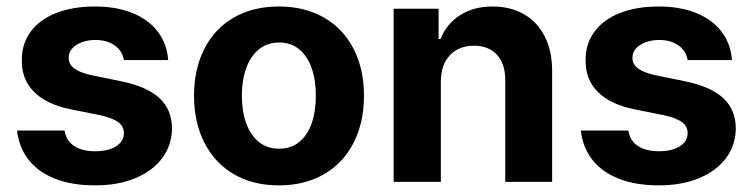

<svg xmlns="http://www.w3.org/2000/svg" viewBox="-20 -557 2306 588"><path d="M272.5 -434.6Q249 -434.6 230.2 -427.5Q211.4 -420.4 200.7 -408Q189.9 -395.5 190.4 -379.9Q189 -342.3 258.8 -327.1L353.5 -307.6Q430.7 -291.5 468.5 -256.3Q506.3 -221.2 506.8 -164.1Q506.3 -112.3 476.8 -72.8Q447.3 -33.2 394 -11.2Q340.8 10.7 271.5 10.7Q200.7 10.7 148.9 -9.5Q97.2 -29.8 67.6 -67.6Q38.1 -105.5 32.2 -157.2H177.7Q182.6 -126 207 -109.9Q231.4 -93.8 271.5 -93.8Q311 -93.8 335.2 -108.9Q359.4 -124 359.4 -149.4Q359.4 -169.9 342 -182.9Q324.7 -195.8 287.1 -204.1L199.2 -221.7Q124 -236.3 85 -274.9Q45.9 -313.5 46.9 -372.1Q46.4 -422.4 73.7 -459.7Q101.1 -497.1 151.9 -517.1Q202.6 -537.1 270.5 -537.1Q336.4 -537.1 385.7 -517.1Q435.1 -497.1 463.1 -460.2Q491.2 -423.3 495.1 -373H359.4Q355 -400.9 331.5 -417.7Q308.1 -434.6 272.5 -434.6Z M574.2 -263.7Q574.2 -345.2 605.7 -407.2Q637.2 -469.2 696 -503.2Q754.9 -537.1 834 -537.1Q913.1 -537.1 972.2 -503.2Q1031.2 -469.2 1063 -407.2Q1094.7 -345.2 1094.7 -263.7Q1094.7 -182.1 1063 -119.9Q1031.2 -57.6 972.2 -23.4Q913.1 10.7 834 10.7Q754.9 10.7 696.3 -23.4Q637.7 -57.6 606 -119.9Q574.2 -182.1 574.2 -263.7ZM947.3 -263.7Q947.3 -311 934.6 -347.9Q921.9 -384.8 896.5 -405.8Q871.1 -426.8 835 -426.8Q798.3 -426.8 772.7 -405.8Q747.1 -384.8 733.9 -347.9Q720.7 -311 720.7 -263.7Q720.7 -216.8 733.9 -179.9Q747.1 -143.1 772.7 -122.3Q798.3 -101.6 835 -101.6Q871.1 -101.6 896.5 -122.3Q921.9 -143.1 934.6 -179.7Q947.3 -216.3 947.3 -263.7Z M1330.1 0H1185.5V-530.3H1323.2V-437.5H1329.1Q1347.7 -484.4 1389.2 -510.7Q1430.7 -537.1 1488.3 -537.1Q1543.5 -537.1 1585 -513.2Q1626.5 -489.3 1648.9 -444.1Q1671.4 -398.9 1670.9 -337.9V0H1527.3V-312.5Q1527.3 -361.3 1502 -389.2Q1476.6 -417 1431.6 -417Q1385.3 -417 1357.7 -387.7Q1330.1 -358.4 1330.1 -306.6Z M1999 -434.6Q1975.6 -434.6 1956.8 -427.5Q1938 -420.4 1927.2 -408Q1916.5 -395.5 1917 -379.9Q1915.5 -342.3 1985.4 -327.1L2080.1 -307.6Q2157.2 -291.5 2195.1 -256.3Q2232.9 -221.2 2233.4 -164.1Q2232.9 -112.3 2203.4 -72.8Q2173.8 -33.2 2120.6 -11.2Q2067.4 10.7 1998 10.7Q1927.2 10.7 1875.5 -9.5Q1823.7 -29.8 1794.2 -67.6Q1764.6 -105.5 1758.8 -157.2H1904.3Q1909.2 -126 1933.6 -109.9Q1958 -93.8 1998 -93.8Q2037.6 -93.8 2061.8 -108.9Q2085.9 -124 2085.9 -149.4Q2085.9 -169.9 2068.6 -182.9Q2051.3 -195.8 2013.7 -204.1L1925.8 -221.7Q1850.6 -236.3 1811.5 -274.9Q1772.5 -313.5 1773.4 -372.1Q1772.9 -422.4 1800.3 -459.7Q1827.6 -497.1 1878.4 -517.1Q1929.2 -537.1 1997.1 -537.1Q2063 -537.1 2112.3 -517.1Q2161.6 -497.1 2189.7 -460.2Q2217.8 -423.3 2221.7 -373H2085.9Q2081.5 -400.9 2058.1 -417.7Q2034.7 -434.6 1999 -434.6Z"/></svg>

Font: Pretendard
Style: Bold
Weight: 700
Designer: Base glyphs from Inter by Rasmus Andersson; Hangeul glyphs from Noto Sans CJK(Source Han Sans) by Jang Soo-young and Kan
Foundry: Kil Hyung-jin
Version: Version 1.309